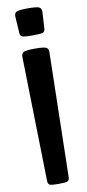

<svg xmlns="http://www.w3.org/2000/svg" viewBox="-110 -863 500 1107"><g transform="rotate(-10 139.5 -309.0)"><path d="M139.6 -664.1Q92.3 -664.1 79.8 -668.9Q67.4 -673.8 66.4 -691.9L60.5 -787.1Q59.1 -808.1 72.8 -815.4Q86.4 -822.8 139.6 -822.8Q192.9 -822.8 206.3 -815.4Q219.7 -808.1 218.8 -787.1L213.4 -691.9Q212.4 -673.8 200 -668.9Q187.5 -664.1 139.6 -664.1ZM139.2 205.1Q98.1 205.1 87.4 200.2Q76.7 195.3 76.2 177.2L60.1 -551.3Q59.6 -572.3 72.8 -579.6Q85.9 -586.9 139.2 -586.9Q192.4 -586.9 205.8 -579.6Q219.2 -572.3 218.3 -551.3L202.6 177.2Q202.1 195.3 190.9 200.2Q179.7 205.1 139.2 205.1Z"/></g></svg>

Font: Denk One
Style: Regular
Weight: 400
Designer: Irina Smirnova, Eben Sorkin
Foundry: Sorkin Type Co.f
Version: Version 1.004; ttfautohint (v1.8.4.7-5d5b);gftools[0.9.23]